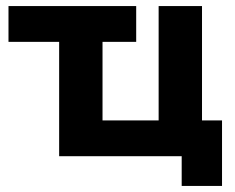

<svg xmlns="http://www.w3.org/2000/svg" viewBox="-20 -515 775 633"><path d="M712 -118V98H579V0H175V-377H8V-495H429V-377H318V-118H503V-495H646V-118Z"/></svg>

Font: Montserrat Ace
Style: Bold
Weight: 700
Designer: Julieta Ulanovsky
Foundry: Julieta Ulanovsky
Version: Version 1